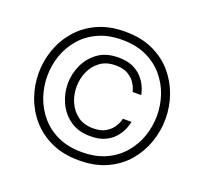

<svg xmlns="http://www.w3.org/2000/svg" viewBox="-124 -855 1074 1010"><g transform="rotate(20 413.0 -350.0)"><path d="M413 10Q325 10 258.5 -20.5Q192 -51 147.5 -102.5Q103 -154 80.5 -218.5Q58 -283 58 -350Q58 -418 80.5 -482Q103 -546 147.5 -597.5Q192 -649 258.5 -679.5Q325 -710 413 -710Q502 -710 568.5 -679.5Q635 -649 679 -597.5Q723 -546 745.5 -482Q768 -418 768 -350Q768 -283 745.5 -218.5Q723 -154 679 -102.5Q635 -51 568.5 -20.5Q502 10 413 10ZM413 -36Q490 -36 547.5 -62.5Q605 -89 643.5 -134.5Q682 -180 701 -236Q720 -292 720 -351Q720 -410 701 -465.5Q682 -521 643.5 -566Q605 -611 547.5 -637.5Q490 -664 413 -664Q336 -664 278.5 -637.5Q221 -611 182.5 -566Q144 -521 125 -465.5Q106 -410 106 -351Q106 -292 125 -236Q144 -180 182.5 -134.5Q221 -89 278.5 -62.5Q336 -36 413 -36ZM426 -130Q358 -130 312.5 -162.5Q267 -195 244 -245.5Q221 -296 221 -350Q221 -404 244 -454.5Q267 -505 312 -537.5Q357 -570 426 -570Q474 -570 506 -555.5Q538 -541 558 -519Q578 -497 588 -475.5Q598 -454 601.5 -439.5Q605 -425 605 -425H557Q557 -425 552.5 -440Q548 -455 534.5 -475Q521 -495 495 -510.5Q469 -526 426 -526Q374 -526 339.5 -500.5Q305 -475 287.5 -435Q270 -395 270 -350Q270 -305 287.5 -265Q305 -225 339.5 -199.5Q374 -174 426 -174Q469 -174 495 -189.5Q521 -205 534.5 -225Q548 -245 552.5 -260Q557 -275 557 -275H605Q605 -275 601.5 -260.5Q598 -246 588 -224.5Q578 -203 558 -181Q538 -159 506 -144.5Q474 -130 426 -130Z"/></g></svg>

Font: Be Vietnam Pro ExtraLight
Style: Regular
Weight: 200
Designer: Lam Bao, Tony Le, Vietanh Nguyen
Foundry: Yellow Type Foundry
Version: Version 1.002; ttfautohint (v1.8.3)